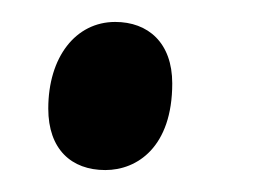

<svg xmlns="http://www.w3.org/2000/svg" viewBox="-20 -147 251 175"><path d="M76 8C105 8 137 -13 137 -71C137 -108 115 -127 85 -127C49 -127 24 -95 24 -48C24 -11 45 8 76 8Z"/></svg>

Font: Noto Serif Tamil ExtraCondensed
Style: Italic
Weight: 400
Width: 2
Italic angle: -12°
Designer: Indian Type Foundry, Tom Grace, and the Monotype Design Team
Foundry: Monotype Imaging Inc.
Version: Version 2.003